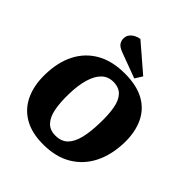

<svg xmlns="http://www.w3.org/2000/svg" viewBox="-257 -1122 1303 1303"><g transform="rotate(45 395.0 -470.5)"><path d="M47 -328Q49 -448 93.5 -535Q138 -622 221.5 -669.5Q305 -717 426 -717Q539 -717 612.5 -676.5Q686 -636 721.5 -560.5Q757 -485 755 -383Q752 -263 707 -173.5Q662 -84 578 -34Q494 16 373 16Q263 16 190 -26.5Q117 -69 81 -146.5Q45 -224 47 -328ZM255 -350Q253 -268 264.5 -208.5Q276 -149 306.5 -117Q337 -85 389 -85Q446 -85 478.5 -117.5Q511 -150 526 -211.5Q541 -273 543 -362Q545 -443 534.5 -501Q524 -559 494 -590.5Q464 -622 410 -622Q360 -622 326.5 -589.5Q293 -557 275 -496Q257 -435 255 -350ZM527 -791 494 -738 311 -806Q274 -820 262 -838Q250 -856 250 -878Q250 -901 262.5 -917.5Q275 -934 294 -944Q313 -954 334 -957Z"/></g></svg>

Font: Literata ExtraBold
Style: Italic
Weight: 800
Italic angle: -2°
Designer: Latin by Veronika Burian and Jose Scaglione. Greek by Irene Vlachou. Cyrillic by Vera Evstafieva
Foundry: TypeTogether
Version: Version 3.002